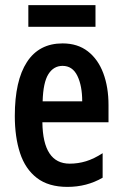

<svg xmlns="http://www.w3.org/2000/svg" viewBox="-20 -815 479 752"><path d="M225 -645Q284 -645 324 -614Q364 -583 384.5 -528.5Q405 -474 405 -403V-336H146Q148 -174 253 -174Q286 -174 317 -183.5Q348 -193 382 -215V-119Q351 -101 316.5 -92Q282 -83 244 -83Q170 -83 124.5 -118Q79 -153 58.5 -215.5Q38 -278 38 -361Q38 -499 85.5 -572Q133 -645 225 -645ZM225 -557Q190 -557 169.5 -524.5Q149 -492 147 -418H302Q302 -479 283 -518Q264 -557 225 -557ZM354 -795V-710H91V-795Z"/></svg>

Font: Noto Sans Kannada UI ExtraCondensed SemiBold
Style: Regular
Weight: 600
Width: 2
Designer: Jelle Bosma - Monotype Design Team
Foundry: Monotype Imaging Inc.
Version: Version 2.005; ttfautohint (v1.8.4.7-5d5b)